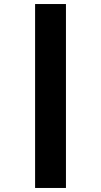

<svg xmlns="http://www.w3.org/2000/svg" viewBox="-20 -822 501 952"><path d="M154 110V-802H307V110Z"/></svg>

Font: Literata 12pt ExtraBold
Style: Regular
Weight: 800
Designer: Latin by Veronika Burian and Jose Scaglione. Greek by Irene Vlachou. Cyrillic by Vera Evstafieva.
Foundry: TypeTogether
Version: Version 3.002